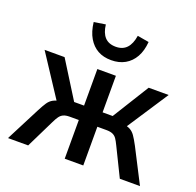

<svg xmlns="http://www.w3.org/2000/svg" viewBox="-128 -868 1023 1002"><g transform="rotate(20 383.5 -366.5)"><path d="M17 0 114 -189Q130 -220 141.5 -237Q153 -254 170 -263Q187 -272 216 -277L201 -251L39 -498H150L277 -295H332V-498H435V-295H491L617 -498H728L566 -251L551 -277Q580 -272 596 -263.5Q612 -255 624 -238Q636 -221 653 -189L750 0H638L561 -157Q551 -178 542.5 -190.5Q534 -203 520.5 -209Q507 -215 485 -215H435V0H332V-215H282Q260 -215 247 -209Q234 -203 225 -190.5Q216 -178 206 -157L129 0ZM383 -566Q340 -566 308.5 -583.5Q277 -601 256.5 -635.5Q236 -670 230 -722L294 -732Q299 -687 320.5 -663.5Q342 -640 382 -640Q420 -640 442 -663.5Q464 -687 471 -733L535 -722Q531 -672 511.5 -637.5Q492 -603 459.5 -584.5Q427 -566 383 -566Z"/></g></svg>

Font: Nunito Sans 7pt Condensed SemiBold
Style: Regular
Weight: 600
Width: 3
Designer: Vernon Adams
Foundry: Vernon Adams
Version: Version 3.101;gftools[0.9.27]